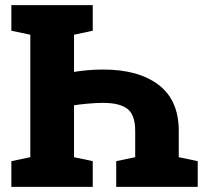

<svg xmlns="http://www.w3.org/2000/svg" viewBox="-20 -731 816 751"><path d="M24.4 0V-100.6L98.6 -116.2V-595.2L24.4 -610.8V-710.9H342.8V-610.8L269.5 -595.2V-449.7Q289.6 -453.1 319.8 -456.1Q350.1 -459 383.3 -459Q522 -459 600.6 -398.9Q679.2 -338.9 679.2 -219.2V-116.2L753.4 -100.6V0H434.6V-100.6L508.8 -116.2V-219.2Q508.8 -281.2 478.8 -304.9Q448.7 -328.6 383.3 -328.6Q355 -328.6 321.5 -325.4Q288.1 -322.3 269.5 -319.3V-116.2L342.8 -100.6V0Z"/></svg>

Font: Roboto Slab Black
Style: Regular
Weight: 900
Designer: Google
Version: Version 2.000; ttfautohint (v1.8.1.43-b0c9)